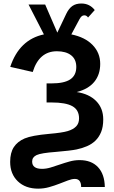

<svg xmlns="http://www.w3.org/2000/svg" viewBox="-20 -890 666 1117"><path d="M167 49.8Q167 92.3 224.6 92.3Q248.5 92.3 274.7 84.5Q300.8 76.7 328.1 67.1Q355.5 57.6 384.3 49.6Q413.1 41.5 442.9 41.5Q511.7 41.5 550 82.3Q588.4 123 589.8 197.8H452.1Q452.1 150.9 415.5 150.9Q398.4 150.9 375.2 159.7Q352.1 168.5 324.5 179.2Q296.9 189.9 265.9 198.7Q234.9 207.5 202.1 207.5Q128.4 207.5 83.7 164.8Q39.1 122.1 39.1 51.8Q39.1 -1.5 60.5 -34.2Q82 -66.9 123.3 -84.5Q164.6 -102.1 266.6 -111.3Q341.8 -117.7 374 -127.4Q406.2 -137.2 423.1 -154.8Q439.9 -172.4 439.9 -201.2Q439.9 -250.5 401.1 -272.2Q362.3 -293.9 279.8 -293.9H251V-404.8H279.8Q353.5 -404.8 388.7 -428.2Q423.8 -451.7 423.8 -500.5Q423.8 -544.9 393.8 -568.4Q363.8 -591.8 311 -591.8Q207.5 -591.8 170.4 -471.2L39.6 -501Q92.3 -659.7 235.4 -689.9L146 -863.8H242.7L313.5 -700.2L365.2 -809.1Q380.4 -840.8 401.1 -855.2Q421.9 -869.6 453.1 -869.6Q501.5 -869.6 531.2 -831.5L492.2 -788.1Q483.9 -800.8 470.7 -800.8Q461.9 -800.8 455.6 -795.7Q449.2 -790.5 442.4 -778.3L395 -689.9Q474.6 -673.8 518.8 -628.2Q563 -582.5 563 -518.6Q563 -455.6 528.3 -413.6Q493.7 -371.6 426.3 -354.5Q498.5 -343.8 539.6 -302Q580.6 -260.3 580.6 -195.3Q580.6 -152.3 568.4 -122.3Q556.2 -92.3 535.4 -72Q514.6 -51.8 486.3 -39.6Q458 -27.3 425 -20.5Q392.1 -13.7 305.2 -6.3Q218.8 0 192.9 12.2Q167 24.4 167 49.8Z"/></svg>

Font: Arial
Style: Bold
Weight: 700
Designer: Steve Matteson
Foundry: Ascender Corporation
Version: Version 2.00.3